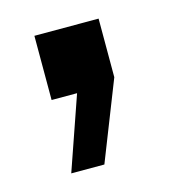

<svg xmlns="http://www.w3.org/2000/svg" viewBox="-56 -173 322 364"><g transform="rotate(-15 105.0 9.0)"><path d="M42 144 92 0H42V-126H168V-11L107 144Z"/></g></svg>

Font: Pragati Narrow
Style: Bold
Weight: 700
Designer: Hector Gatti, Marcela Romero, Pablo Cosgaya and Nicolas Silva
Foundry: Omnibus-Type
Version: Version 1.010; ttfautohint (v1.3)